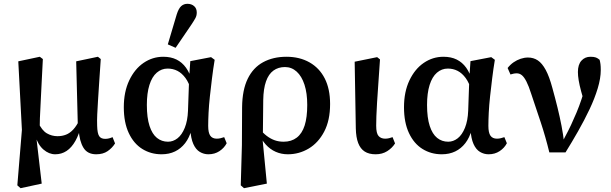

<svg xmlns="http://www.w3.org/2000/svg" viewBox="-20 -796 3210 1008"><path d="M71 177 95 -114 76 -474 189 -498 205 -486Q201 -414 198.5 -358.5Q196 -303 193.5 -258.5Q191 -214 189.5 -175.5Q188 -137 188 -100L170 -81L199 168L88 192ZM485 14Q439 14 418 -20.5Q397 -55 393 -115L389 -118L380 -474L494 -498L509 -486Q504 -414 500.5 -360.5Q497 -307 494.5 -267Q492 -227 490.5 -195.5Q489 -164 490 -136Q491 -96 500.5 -81.5Q510 -67 532 -67Q543 -67 552.5 -69.5Q562 -72 571 -76L584 -43Q569 -19 545 -2.5Q521 14 485 14ZM270 14Q237 14 208 -11Q179 -36 164 -86L157 -85L180 -154Q200 -111 226 -96Q252 -81 282 -81Q306 -81 326.5 -89Q347 -97 365 -116.5Q383 -136 399 -170L415 -146H409Q396 -92 376 -56.5Q356 -21 329.5 -3.5Q303 14 270 14Z M828 14Q772 14 727 -14Q682 -42 656 -97.5Q630 -153 630 -233Q630 -314 658.5 -374Q687 -434 734 -466Q781 -498 837 -498Q877 -498 906.5 -483.5Q936 -469 956.5 -440.5Q977 -412 987 -372H1006L984 -319Q973 -360 954 -386Q935 -412 911.5 -424Q888 -436 860 -436Q828 -436 803 -414.5Q778 -393 764.5 -350Q751 -307 751 -245Q751 -178 765 -135Q779 -92 804 -72Q829 -52 862 -52Q889 -52 912 -70Q935 -88 950 -125Q965 -162 967 -215L973 -387L979 -475L1088 -496L1107 -482Q1099 -434 1093 -385Q1087 -336 1082 -290.5Q1077 -245 1075 -205Q1073 -165 1073 -135Q1073 -99 1084 -83.5Q1095 -68 1118 -68Q1129 -68 1138.5 -70.5Q1148 -73 1157 -76L1170 -44Q1157 -19 1132 -2.5Q1107 14 1074 14Q1050 14 1029 1.5Q1008 -11 995 -40Q982 -69 979 -117L986 -116Q974 -73 952 -44.5Q930 -16 899 -1Q868 14 828 14ZM861 -563 908 -721Q918 -752 931.5 -764Q945 -776 964 -776Q985 -776 999 -764Q1013 -752 1013 -730Q1013 -714 1006 -701Q999 -688 985 -667L902 -545Z M1244 177 1250 -34 1251 -233Q1252 -324 1280.5 -382.5Q1309 -441 1361.5 -469.5Q1414 -498 1484 -498Q1553 -498 1605 -468.5Q1657 -439 1685 -384Q1713 -329 1713 -250Q1713 -164 1682 -105Q1651 -46 1600.5 -16Q1550 14 1491 14Q1457 14 1427.5 1Q1398 -12 1375 -37.5Q1352 -63 1337 -100H1328L1338 -125Q1360 -98 1380.5 -82.5Q1401 -67 1422.5 -59.5Q1444 -52 1469 -52Q1510 -52 1538 -73.5Q1566 -95 1579.5 -137.5Q1593 -180 1593 -245Q1593 -307 1578.5 -351.5Q1564 -396 1537.5 -420Q1511 -444 1476 -444Q1441 -444 1415.5 -425.5Q1390 -407 1376.5 -368.5Q1363 -330 1362 -271L1360 -78L1358 -69L1381 168L1261 192Z M1952 14Q1917 14 1894.5 -0.5Q1872 -15 1860.5 -45Q1849 -75 1848 -122L1842 -472L1960 -496L1975 -484Q1970 -409 1966 -353Q1962 -297 1959.5 -256.5Q1957 -216 1956 -186.5Q1955 -157 1955 -136Q1955 -96 1967.5 -82Q1980 -68 2002 -68Q2013 -68 2023 -70.5Q2033 -73 2041 -76L2054 -43Q2039 -19 2013 -2.5Q1987 14 1952 14Z M2299 14Q2243 14 2198 -14Q2153 -42 2127 -97.5Q2101 -153 2101 -233Q2101 -314 2129.5 -374Q2158 -434 2205 -466Q2252 -498 2308 -498Q2348 -498 2377.5 -483.5Q2407 -469 2427.5 -440.5Q2448 -412 2458 -372H2477L2455 -319Q2444 -360 2425 -386Q2406 -412 2382.5 -424Q2359 -436 2331 -436Q2299 -436 2274 -414.5Q2249 -393 2235.5 -350Q2222 -307 2222 -245Q2222 -178 2236 -135Q2250 -92 2275 -72Q2300 -52 2333 -52Q2360 -52 2383 -70Q2406 -88 2421 -125Q2436 -162 2438 -215L2444 -387L2450 -475L2559 -496L2578 -482Q2570 -434 2564 -385Q2558 -336 2553 -290.5Q2548 -245 2546 -205Q2544 -165 2544 -135Q2544 -99 2555 -83.5Q2566 -68 2589 -68Q2600 -68 2609.5 -70.5Q2619 -73 2628 -76L2641 -44Q2628 -19 2603 -2.5Q2578 14 2545 14Q2521 14 2500 1.5Q2479 -11 2466 -40Q2453 -69 2450 -117L2457 -116Q2445 -73 2423 -44.5Q2401 -16 2370 -1Q2339 14 2299 14Z M2864 4Q2844 -78 2819.5 -152Q2795 -226 2769 -303Q2756 -344 2744 -367.5Q2732 -391 2720 -401Q2708 -411 2693 -411Q2683 -411 2675 -409Q2667 -407 2660 -405L2645 -439Q2659 -457 2676.5 -469Q2694 -481 2713.5 -487.5Q2733 -494 2752 -494Q2781 -494 2803.5 -479Q2826 -464 2845 -429Q2864 -394 2880 -334Q2895 -280 2907 -231Q2919 -182 2928 -135.5Q2937 -89 2942 -43H2929L2945 -75Q2963 -108 2978 -140Q2993 -172 3007 -205.5Q3021 -239 3033 -275Q3045 -311 3057 -351L3055 -235Q3040 -283 3031 -316.5Q3022 -350 3018 -374.5Q3014 -399 3014 -418Q3014 -457 3032.5 -477.5Q3051 -498 3080 -498Q3099 -498 3109 -494Q3119 -490 3128 -482Q3131 -471 3132.5 -459Q3134 -447 3134 -428Q3134 -385 3118 -332Q3102 -279 3075 -222Q3048 -165 3015 -107Q2982 -49 2949 4Z"/></svg>

Font: Source Serif 4 18pt SemiBold
Style: Regular
Weight: 600
Designer: Frank Grießhammer
Foundry: Adobe Systems Incorporated
Version: Version 4.004;hotconv 1.0.116;makeotfexe 2.5.65601